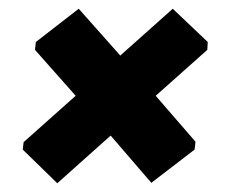

<svg xmlns="http://www.w3.org/2000/svg" viewBox="-20 -474 521 439"><path d="M375 -454 455 -378 454 -360 336 -255 427 -150 425 -132 326 -56 233 -164 111 -55 32 -132 34 -149 153 -255 60 -360 62 -378 160 -454 255 -347Z"/></svg>

Font: Alegreya Sans Black
Style: Italic
Weight: 900
Italic angle: -7°
Designer: Juan Pablo del Peral
Foundry: Huerta Tipografica
Version: Version 2.007